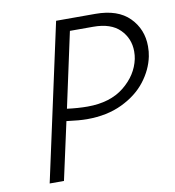

<svg xmlns="http://www.w3.org/2000/svg" viewBox="-76 -726 725 794"><g transform="rotate(-10 286.5 -329.0)"><path d="M568 -488Q568 -465 564 -446Q553 -392 516 -344Q479 -296 415.5 -265.5Q352 -235 268 -235Q236 -235 182 -242L129 0H69L212 -658H377Q471 -658 519.5 -609Q568 -560 568 -488ZM508 -477Q508 -532 470.5 -569.5Q433 -607 359 -607H261L193 -292Q239 -286 279 -286Q374 -286 432.5 -333Q491 -380 505 -446Q508 -461 508 -477Z"/></g></svg>

Font: Ysabeau Infant Semilight
Style: Italic
Weight: 300
Italic angle: -12°
Designer: Christian Thalmann (Catharsis Fonts)
Version: Version 0.003